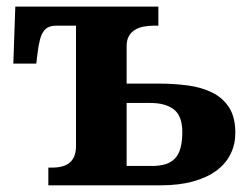

<svg xmlns="http://www.w3.org/2000/svg" viewBox="-20 -556 751 576"><path d="M455.1 -536.1V-479H441.9Q425.3 -479 410.4 -476.1Q395.5 -473.1 384.3 -466.1Q373 -459 366.5 -447.3Q359.9 -435.5 359.9 -418V-305.2H456.1Q502.4 -305.2 543.9 -299.6Q585.4 -293.9 617.2 -278.1Q648.9 -262.2 667.5 -233.2Q686 -204.1 686 -157.2Q686 -123.5 672.1 -94.7Q658.2 -65.9 630.4 -44.9Q602.5 -23.9 560.3 -12Q518.1 0 460.9 0H125V-53.2H136.2Q172.9 -53.2 190.4 -69.3Q208 -85.4 208 -117.2V-479H149.9Q136.2 -479 126.7 -475.1Q117.2 -471.2 110.6 -461.9Q104 -452.6 99.9 -437Q95.7 -421.4 92.8 -397.9L88.9 -365.2H20L25.9 -536.1ZM435.1 -58.1Q460 -58.1 477.3 -63.7Q494.6 -69.3 505.6 -81.3Q516.6 -93.3 521.7 -112.8Q526.9 -132.3 526.9 -160.2Q526.9 -207.5 502 -227.3Q477.1 -247.1 431.2 -247.1H359.9V-58.1Z"/></svg>

Font: Droid Serif
Style: Bold
Weight: 700
Designer: Monotype Design team
Foundry: Monotype Imaging Inc.
Version: Version 1.03